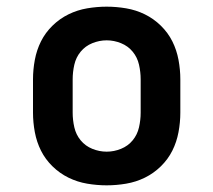

<svg xmlns="http://www.w3.org/2000/svg" viewBox="-20 -548 640 576"><path d="M300 8Q271 8 241.5 3Q212 -2 185.5 -15Q159 -28 137.5 -49Q116 -70 103 -96Q90 -122 84.5 -151.5Q79 -181 79 -210V-310Q79 -339 84.5 -368.5Q90 -398 103 -424Q116 -450 137.5 -471Q159 -492 185.5 -505Q212 -518 241.5 -523Q271 -528 300 -528Q329 -528 358.5 -523Q388 -518 414.5 -505Q441 -492 462.5 -471Q484 -450 497 -424Q510 -398 515.5 -368.5Q521 -339 521 -310V-210Q521 -181 515.5 -151.5Q510 -122 497 -96Q484 -70 462.5 -49Q441 -28 414.5 -15Q388 -2 358.5 3Q329 8 300 8ZM300 -93Q322 -93 343 -101.5Q364 -110 378 -127Q392 -144 397 -166Q402 -188 402 -210V-310Q402 -332 397 -354Q392 -376 378 -393Q364 -410 343 -418.5Q322 -427 300 -427Q278 -427 257 -418.5Q236 -410 222 -393Q208 -376 203 -354Q198 -332 198 -310V-210Q198 -188 203 -166Q208 -144 222 -127Q236 -110 257 -101.5Q278 -93 300 -93Z"/></svg>

Font: Iosevka Plex Etoile
Style: Bold
Weight: 700
Designer: Belleve Invis
Foundry: Belleve Invis
Version: Version 25.1.1; ttfautohint (v1.8.4)